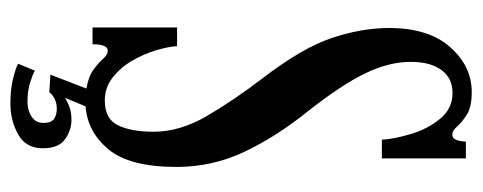

<svg xmlns="http://www.w3.org/2000/svg" viewBox="-292 -458 905 360"><g transform="rotate(90 160.0 -278.5)"><path d="M174 154Q148 154 127.8 149Q107.5 144 100 139.5L113 108Q118 111.5 134.5 116.8Q151 122 171.5 122Q187.5 122 199.2 114.2Q211 106.5 211 92.5Q211 77 203.2 72Q195.5 67 184.5 67Q165 67 153.5 81L120.5 79L146.5 11.5Q123.5 7.5 110.8 -2Q98 -11.5 90.5 -20Q83 -28.5 75.5 -28.5Q63.5 -28.5 63.5 0H32V-158.5H67Q68 -142 74.8 -119.2Q81.5 -96.5 94.2 -74.5Q107 -52.5 125.8 -37.8Q144.5 -23 169 -23Q203.5 -23 215.5 -47.8Q227.5 -72.5 227.5 -114.5Q227.5 -163.5 198.5 -213.5Q169.5 -263.5 127.5 -318.5Q70 -393.5 51.5 -449.2Q33 -505 33 -556Q33 -630 68.8 -670.5Q104.5 -711 153 -711Q181 -711 195.5 -701.8Q210 -692.5 217.8 -683.5Q225.5 -674.5 233 -674.5Q245 -674.5 246 -700H277.5V-542.5H242.5Q241 -566.5 231.5 -597.8Q222 -629 203 -652Q184 -675 155 -675Q127 -675 111.8 -654.2Q96.5 -633.5 96.5 -596.5Q96.5 -556 117.8 -511.8Q139 -467.5 189 -404Q236.5 -345 265 -285Q293.5 -225 293.5 -157.5Q293.5 -70 260.8 -30.2Q228 9.5 180 13L163.5 52.5Q166 49.5 177.8 44.5Q189.5 39.5 205.5 39.5Q224.5 39.5 241.5 51.5Q258.5 63.5 258.5 93Q258.5 125 232.5 139.5Q206.5 154 174 154Z"/></g></svg>

Font: Imbue 10pt Medium
Style: Regular
Weight: 500
Designer: Tyler Finck
Foundry: Etcetera Type Company
Version: Version 1.102; ttfautohint (v1.8.3)